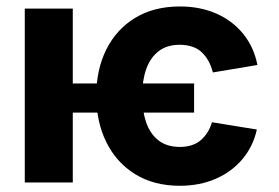

<svg xmlns="http://www.w3.org/2000/svg" viewBox="-20 -573 877 603"><path d="M589.6 -310.9V-219.3H153.9V-310.9ZM788.5 -368.9 648.6 -345.5Q638.3 -385.4 613.8 -408.7Q589.4 -431.9 544.7 -432.4Q504.4 -432.4 478.2 -412.2Q452.1 -392 439.3 -356.2Q426.6 -320.4 426.4 -272.5Q426.6 -224.7 439.1 -188.5Q451.7 -152.3 477.8 -132Q504 -111.7 544.7 -111.5Q586.8 -111.7 611.3 -133.4Q635.8 -155.2 645.7 -189.1L786.7 -166.2Q774.9 -113.2 741.5 -73.4Q708.1 -33.7 658 -11.7Q607.9 10.4 544.7 10.5Q463.3 10.4 404.5 -26Q345.7 -62.3 314.1 -126.2Q282.4 -190.1 282.4 -272.5Q282.4 -354.8 314.1 -418Q345.8 -481.2 404.6 -517Q463.5 -552.7 545.1 -552.7Q608.9 -552.7 659.8 -530.2Q710.7 -507.6 744.1 -466.3Q777.5 -424.9 788.5 -368.9ZM208.6 -545.9V0H57.8V-545.9Z"/></svg>

Font: Inter
Style: Regular
Weight: 400
Designer: Rasmus Andersson
Foundry: rsms
Version: Version 4.000;git-8c9346024